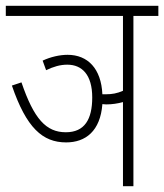

<svg xmlns="http://www.w3.org/2000/svg" viewBox="-20 -642 566 662"><path d="M127 -433 139 -400C164 -412 187 -419 212 -419C263 -419 298 -384 298 -306C298 -231 272 -186 207 -186C139 -186 97 -232 54 -358L21 -347C71 -201 127 -151 208 -151C275 -151 326 -190 333 -283C337 -283 342 -282 346 -282C366 -282 386 -285 404 -290V0H440V-587H526V-622H0V-587H404V-329C384 -320 366 -317 346 -317C341 -317 337 -317 333 -317C329 -405 283 -453 213 -453C186 -453 155 -446 127 -433Z"/></svg>

Font: Noto Sans Devanagari UI ExtraCondensed ExtraLight
Style: Regular
Weight: 200
Width: 2
Designer: Jelle Bosma - Monotype Design Team
Foundry: Monotype Imaging Inc.
Version: Version 2.004